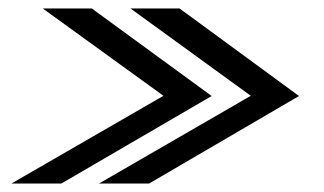

<svg xmlns="http://www.w3.org/2000/svg" viewBox="-20 -474 767 454"><path d="M7 -40 366.5 -247.5 81 -454H197L480.5 -247L125 -40ZM214 -40 573 -247.5 288.5 -454H404.5L687 -247L332.5 -40Z"/></svg>

Font: Anybody UltraExpanded Regular
Style: Italic
Weight: 400
Width: 9
Italic angle: -10°
Designer: Tyler Finck
Foundry: Etcetera Type Company
Version: Version 1.010; ttfautohint (v1.8.3) -l 8 -r 50 -G 200 -x 14 